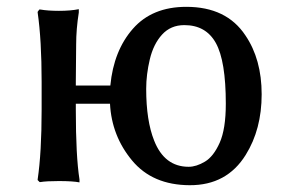

<svg xmlns="http://www.w3.org/2000/svg" viewBox="-20 -526 827 565"><path d="M90.8 2Q102.5 -77.1 102.5 -203.1V-285.2Q102.5 -408.2 90.8 -489.3V-491.2L95.7 -498H98.6Q121.1 -494.1 153.3 -494.1Q187.5 -494.1 211.9 -499V-489.3Q204.1 -440.4 204.1 -395Q204.1 -349.6 203.1 -285.2V-274.4H304.7Q314.5 -377 371.1 -441.4Q427.7 -505.9 528.3 -505.9Q646.5 -505.9 702.1 -421.9Q750 -351.6 750 -248.5Q750 -145.5 703.1 -70.3Q647.5 19.5 538.1 19Q428.7 18.6 368.7 -53.7Q308.6 -126 303.7 -220.7H203.1V-203.1Q203.1 -66.4 213.9 2V10.7Q194.3 6.8 153.3 6.8Q116.2 6.8 98.6 9.8H96.7L90.8 3.9ZM410.2 -264.6Q410.2 -170.9 433.6 -112.3Q463.9 -35.2 535.2 -35.2Q557.6 -35.2 583 -50.3Q608.4 -65.4 626.5 -106Q644.5 -146.5 644.5 -220.7Q644.5 -346.7 615.2 -399.4Q585.9 -452.1 522.5 -452.1Q482.4 -452.1 457 -424.3Q431.6 -396.5 420.9 -351.6Q410.2 -306.6 410.2 -264.6Z"/></svg>

Font: GenEi LateMin P v2
Style: Medium
Weight: 500
Designer: o_tamon (Modified)
Foundry: o_tamon / Adobe Systems Incorporated / FONT 910 / Philipp H. Poll
Version: Version 2.1;Original Version 1.004